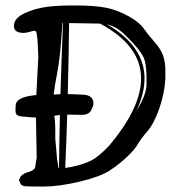

<svg xmlns="http://www.w3.org/2000/svg" viewBox="-20 -688 658 707"><path d="M177.7 -339.8C179.7 -358.4 183.9 -384.7 190.4 -418.7C196.9 -452.7 201.8 -492 205.1 -536.6L210 -603.5H211.9C208.3 -516.3 205.2 -428.9 202.6 -341.3C193.2 -341 184.9 -340.5 177.7 -339.8ZM183.6 -205.1C183.6 -230.8 182.3 -249.7 179.7 -261.7C187.5 -263 194.5 -264 200.7 -264.6C199.1 -199.5 197.9 -134.4 197.3 -69.3H195.3L189.9 -104.5L183.6 -176.8ZM519.5 -399.4V-375C518.6 -349.6 506 -317.5 481.9 -278.8C502.1 -321.8 512.2 -361.8 512.2 -398.9C512.2 -478.7 465.8 -545.4 373 -599.1C382.2 -596.8 393.3 -592.4 406.5 -585.9C419.7 -579.4 439.6 -561.8 466.3 -533.2C493 -504.6 508.5 -481.9 512.9 -465.3C517.3 -448.7 519.5 -426.8 519.5 -399.4ZM588.9 -432.6C588.9 -448.6 586.3 -464.7 581.3 -481C576.3 -497.2 565.4 -514.8 548.8 -533.7C532.2 -552.6 518.8 -569.3 508.5 -584C498.3 -598.6 480 -613.4 453.6 -628.2C427.2 -643 400.1 -653.3 372.3 -659.2C344.5 -665 304.3 -668 251.7 -668C199.1 -668 159 -665 131.3 -659.2C103.7 -653.3 80.1 -644.9 60.5 -633.8C41 -622.7 31.2 -608.8 31.2 -592C31.2 -575.3 43.3 -566.9 67.4 -566.9C73.9 -566.9 81.4 -568.2 89.8 -570.8C98.3 -573.4 103.8 -574.7 106.2 -574.7C108.6 -574.7 110.8 -573.7 112.5 -571.8C114.3 -569.8 116.2 -559.4 118.2 -540.5L121.1 -479L113.8 -337.9C105.6 -337.2 97.2 -336.2 88.4 -334.7C79.6 -333.3 71.4 -331.1 63.7 -328.1C56.1 -325.2 49.9 -321.4 45.2 -316.7C40.4 -311.9 37.9 -305.9 37.6 -298.6C37.3 -291.3 37.1 -284.7 37.1 -279.1C37.1 -273.4 38.3 -269.2 40.8 -266.6C43.2 -264 46.2 -262.2 49.8 -261.2C53.4 -260.3 56.6 -259.6 59.3 -259.3C62.1 -259 68.8 -258.3 79.3 -257.3C89.9 -256.3 100.9 -255.7 112.3 -255.4L115.2 -108.4L109.4 -72.3C107.4 -64.5 99.5 -58.7 85.7 -54.9C71.9 -51.2 62 -45.6 56.2 -38.1L55.7 -37.6L49.8 -24.4L55.7 -10.7C59.6 -5.9 65.3 -3 73 -2.2C80.6 -1.4 103.2 -1 140.6 -1C178.1 -1 222.1 -7 272.7 -19C323.3 -31.1 360.4 -44.8 383.8 -60.1C407.2 -75.4 428.5 -92.1 447.8 -110.4C467 -128.6 480.1 -144.1 487.3 -157C494.5 -169.8 506.1 -185.5 522.2 -203.9C538.3 -222.2 553 -250.1 566.2 -287.4C579.3 -324.6 586.9 -361.5 588.9 -397.9ZM324.2 -308.1C323.6 -327.3 311.6 -337.6 288.3 -339.1C265.1 -340.6 245.4 -341.3 229.5 -341.3C231.8 -428.2 233.4 -515.5 234.4 -603L348.6 -601.1C449.2 -547.4 499.5 -480 499.5 -398.9C499.5 -326.7 459.8 -243.7 380.4 -149.9C354.3 -122.9 333.1 -105.4 316.7 -97.4C300.2 -89.4 282.9 -83.1 264.6 -78.4C246.4 -73.6 231.6 -70.8 220.2 -69.8C223.1 -134.9 225.6 -200.4 227.5 -266.1C235 -266.1 241.7 -266 247.6 -265.6C253.4 -265.3 264.6 -265.1 281.2 -265.1C297.9 -265.1 309.2 -270.4 315.2 -281C321.2 -291.6 324.2 -300.6 324.2 -308.1Z"/></svg>

Font: Drukaatie burti
Style: Regular
Weight: 400
Version: Version 0.14.4